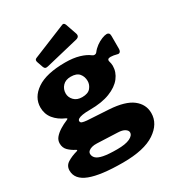

<svg xmlns="http://www.w3.org/2000/svg" viewBox="-218 -880 1086 1183"><g transform="rotate(-30 324.5 -288.0)"><path d="M615 -562Q623 -562 629 -556.5Q635 -551 635 -537V-447Q635 -430 627.5 -423.5Q620 -417 609 -421Q599 -424 586.5 -426Q574 -428 565 -428Q538 -428 545 -405Q547 -398 548.5 -390Q550 -382 550 -374Q550 -329 521 -291.5Q492 -254 434.5 -231.5Q377 -209 293 -209Q260 -209 239.5 -205.5Q219 -202 209.5 -196Q200 -190 200 -182Q200 -171 211 -167Q222 -163 244 -161L396 -152Q507 -145 558.5 -105Q610 -65 610 -3Q610 73 534 124Q458 175 307 175Q150 175 73 145.5Q-4 116 -4 53Q-4 19 24.5 1Q53 -17 93 -28Q107 -32 93 -39Q67 -52 47 -71.5Q27 -91 27 -122Q27 -146 43 -164.5Q59 -183 84 -198.5Q109 -214 136 -225Q141 -227 144 -230Q147 -233 139 -237Q90 -258 62.5 -292.5Q35 -327 35 -373Q35 -445 103 -491.5Q171 -538 305 -538Q362 -538 404.5 -525.5Q447 -513 472 -493Q480 -487 489 -488Q498 -489 503 -496Q517 -515 537.5 -530Q558 -545 579.5 -553.5Q601 -562 615 -562ZM291 -300Q333 -300 351 -322Q369 -344 369 -370Q369 -401 351 -423Q333 -445 291 -445Q254 -445 233.5 -423Q213 -401 213 -370Q213 -343 233.5 -321.5Q254 -300 291 -300ZM226 -8Q205 -9 189.5 -4.5Q174 0 165.5 8Q157 16 157 27Q157 45 171 58.5Q185 72 219.5 79Q254 86 317 86Q376 86 406.5 71.5Q437 57 437 35Q437 21 420 10Q403 -1 371 -2ZM427 -736 454 -658Q462 -633 435 -626L202 -570Q189 -567 183 -570Q177 -573 173 -583L158 -626Q152 -644 166 -650L406 -748Q420 -754 427 -736Z"/></g></svg>

Font: Libre Franklin Thin Black
Style: Regular
Weight: 900
Version: Version 3.000